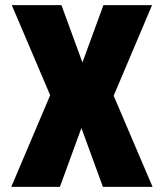

<svg xmlns="http://www.w3.org/2000/svg" viewBox="-20 -730 640 750"><path d="M24 0 176 -358 26 -710H220L302 -486L384 -710H574L424 -356L576 0H382L298 -230L214 0Z"/></svg>

Font: Geist Mono Black
Style: Regular
Weight: 900
Monospace: yes
Designer: Basement.studio, Andrés Briganti, Mateo Zaragoza
Foundry: Basement.studio, Vercel, Andrés Briganti, Guido Ferreyra, Mateo Zaragoza
Version: Version 1.500; ttfautohint (v1.8.4.7-5d5b)